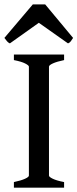

<svg xmlns="http://www.w3.org/2000/svg" viewBox="-31 -867 358 887"><path d="M33.2 0V-25.9Q65.9 -32.7 84.2 -41Q102.5 -49.3 102.5 -55.7V-559.1Q102.5 -564.9 85.4 -573.7Q68.4 -582.5 33.2 -589.4V-615.2H265.1V-589.4Q231.9 -582.5 213.6 -574.2Q195.3 -565.9 195.3 -559.1V-55.7Q195.3 -49.8 212.6 -41.3Q230 -32.7 265.1 -25.9V0ZM306.6 -691.9Q300.8 -682.6 296.1 -676.3Q291.5 -669.9 283.2 -666.5L148.4 -761.7L14.6 -666.5Q6.8 -669.9 1.5 -676.3Q-3.9 -682.6 -10.7 -691.9L120.6 -846.7H177.7Z"/></svg>

Font: Gentium Book Plus
Style: Regular
Weight: 400
Designer: Victor Gaultney, Annie Olsen, Iska Routamaa, Becca Hirsbrunner
Foundry: SIL International
Version: Version 6.101